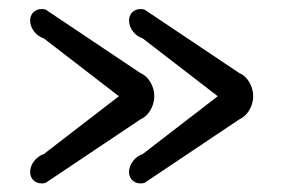

<svg xmlns="http://www.w3.org/2000/svg" viewBox="-20 -560 639 433"><path d="M328 -343C328 -365.3 315 -387.7 297.3 -394.8C287.8 -401.3 83.8 -537.8 83.8 -537.8L83.1 -538.3L82.3 -538.5C64.9 -543.3 48 -532.8 48 -513.6C48 -495.7 62 -478.7 78.7 -473.5L248.1 -343L78.7 -212.5C63.4 -207.8 48 -190.9 48 -172.4C48 -153.2 64.9 -142.7 82.3 -147.5L83.1 -147.7L83.8 -148.2C83.8 -148.2 286.1 -283.5 297.3 -291.2C313.8 -297.8 328 -320 328 -343ZM551 -343C551 -365.3 538 -387.7 520.3 -394.8C510.8 -401.3 306.8 -537.8 306.8 -537.8L306.1 -538.3L305.3 -538.5C287.9 -543.3 271 -532.8 271 -513.6C271 -495.7 285 -478.7 301.7 -473.5L471.1 -343L301.7 -212.5C286.4 -207.8 271 -190.9 271 -172.4C271 -153.2 287.9 -142.7 305.3 -147.5L306.1 -147.7L306.8 -148.2C306.8 -148.2 509.1 -283.5 520.3 -291.2C536.8 -297.8 551 -320 551 -343Z"/></svg>

Font: Hi.
Style: Bold
Weight: 400
Designer: Mew Too, Robert Jablonski
Foundry: Cannot Into Space Fonts
Version: Version 1.996